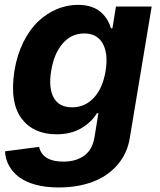

<svg xmlns="http://www.w3.org/2000/svg" viewBox="-20 -573 673 808"><path d="M226.6 215.9Q172.6 215.9 130 204.4Q87.4 192.8 60 172.1Q32.7 151.3 17.8 123.9Q2.8 96.6 1.1 63.9L144.5 45.1Q159.1 107.2 246.8 107.2Q299.4 107.2 334.5 81.9Q369.7 56.5 377.8 3.2L394.2 -96.6H387.8Q365.1 -58.6 321.7 -33.2Q278.4 -7.8 218 -7.8Q171.2 -7.8 134.2 -23.8Q97.3 -39.8 71.9 -72.6Q46.5 -105.5 38.4 -155.5Q30.2 -205.6 40.5 -273.8Q51.5 -341.3 78.1 -395.2Q104.8 -449.2 141 -483.1Q177.2 -517 219.8 -534.8Q262.4 -552.6 307.9 -552.6Q340.6 -552.6 365.9 -543.7Q391.3 -534.8 407.1 -519.5Q422.9 -504.3 432.2 -488.5Q441.4 -472.7 447.1 -453.8H453.1L468 -545.5H618.3L526.6 5.3Q516 73.5 473.7 121.6Q431.5 169.7 368.4 192.8Q305.4 215.9 226.6 215.9ZM283.4 -121.4Q337.7 -121.4 375.2 -161.9Q412.6 -202.4 424.4 -274.5Q436.1 -346.9 412.5 -389.6Q388.8 -432.2 334.5 -432.2Q279.5 -432.2 243.1 -389.2Q206.7 -346.2 195.3 -274.5Q183.6 -202.8 206 -162.1Q228.3 -121.4 283.4 -121.4Z"/></svg>

Font: Karasuma Gothic
Style: Bold Italic
Weight: 700
Italic angle: 9.39998°
Designer: Rasmus Andersson / Ryoko Nishizuka
Foundry: Genbu
Version: Version 1.00